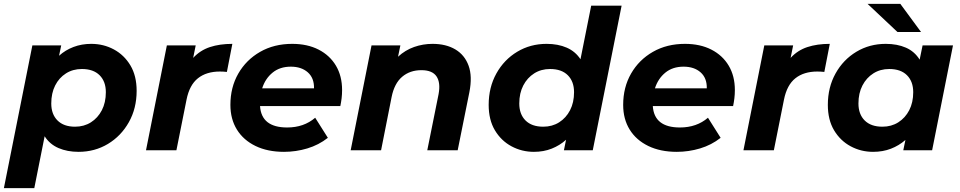

<svg xmlns="http://www.w3.org/2000/svg" viewBox="-40 -771 4927 985"><path d="M363 8Q305 8 260 -11.5Q215 -31 189 -72L136 194H-20L126 -538H274L263 -485Q295 -514 337 -530Q379 -546 428 -546Q491 -546 544 -517.5Q597 -489 629 -435.5Q661 -382 661 -305Q661 -215 621 -144Q581 -73 513.5 -32.5Q446 8 363 8ZM345 -121Q391 -121 426.5 -143.5Q462 -166 482.5 -205.5Q503 -245 503 -298Q503 -353 471 -385Q439 -417 380 -417Q334 -417 298.5 -394.5Q263 -372 243 -332.5Q223 -293 223 -240Q223 -185 255 -153Q287 -121 345 -121Z M709 0 816 -538H964L951 -474Q987 -513 1037 -529.5Q1087 -546 1152 -546L1124 -402Q1114 -403 1105.5 -403.5Q1097 -404 1088 -404Q1019 -404 975.5 -369.5Q932 -335 917 -260L865 0Z M1417 8Q1333 8 1271 -22Q1209 -52 1175.5 -106Q1142 -160 1142 -233Q1142 -323 1182.5 -393.5Q1223 -464 1294.5 -505Q1366 -546 1459 -546Q1537 -546 1594.5 -516.5Q1652 -487 1683.5 -434Q1715 -381 1715 -309Q1715 -287 1712.5 -266.5Q1710 -246 1706 -227H1294Q1301 -117 1433 -117Q1519 -117 1577 -167L1642 -64Q1595 -27 1536.5 -9.5Q1478 8 1417 8ZM1305 -318H1571Q1572 -371 1539 -400Q1506 -429 1452 -429Q1396 -429 1358.5 -398.5Q1321 -368 1305 -318Z M2179 -546Q2248 -546 2296 -517.5Q2344 -489 2364 -434Q2384 -379 2368 -298L2308 0H2152L2210 -288Q2221 -347 2199.5 -379Q2178 -411 2122 -411Q2063 -411 2023 -377Q1983 -343 1969 -273L1915 0H1759L1866 -538H2014L2002 -480Q2039 -514 2084.5 -530Q2130 -546 2179 -546Z M2699 8Q2637 8 2584 -20.5Q2531 -49 2499 -102.5Q2467 -156 2467 -233Q2467 -323 2506.5 -394Q2546 -465 2613.5 -505.5Q2681 -546 2764 -546Q2823 -546 2867.5 -526.5Q2912 -507 2938 -467L2993 -742H3149L3001 0H2853L2864 -54Q2832 -25 2790.5 -8.5Q2749 8 2699 8ZM2747 -121Q2793 -121 2828.5 -143.5Q2864 -166 2884.5 -205.5Q2905 -245 2905 -298Q2905 -353 2873 -385Q2841 -417 2782 -417Q2736 -417 2700.5 -394.5Q2665 -372 2644.5 -332.5Q2624 -293 2624 -240Q2624 -185 2656 -153Q2688 -121 2747 -121Z M3432 8Q3348 8 3286 -22Q3224 -52 3190.5 -106Q3157 -160 3157 -233Q3157 -323 3197.5 -393.5Q3238 -464 3309.5 -505Q3381 -546 3474 -546Q3552 -546 3609.5 -516.5Q3667 -487 3698.5 -434Q3730 -381 3730 -309Q3730 -287 3727.5 -266.5Q3725 -246 3721 -227H3309Q3316 -117 3448 -117Q3534 -117 3592 -167L3657 -64Q3610 -27 3551.5 -9.5Q3493 8 3432 8ZM3320 -318H3586Q3587 -371 3554 -400Q3521 -429 3467 -429Q3411 -429 3373.5 -398.5Q3336 -368 3320 -318Z M3774 0 3881 -538H4029L4016 -474Q4052 -513 4102 -529.5Q4152 -546 4217 -546L4189 -402Q4179 -403 4170.5 -403.5Q4162 -404 4153 -404Q4084 -404 4040.5 -369.5Q3997 -335 3982 -260L3930 0Z M4439 8Q4377 8 4324 -20.5Q4271 -49 4239 -102.5Q4207 -156 4207 -233Q4207 -323 4246.5 -394Q4286 -465 4353.5 -505.5Q4421 -546 4504 -546Q4563 -546 4607.5 -526.5Q4652 -507 4678 -465L4693 -538H4849L4742 0H4594L4605 -53Q4572 -24 4530.5 -8Q4489 8 4439 8ZM4487 -121Q4533 -121 4568.5 -143.5Q4604 -166 4624.5 -205.5Q4645 -245 4645 -298Q4645 -353 4613 -385Q4581 -417 4522 -417Q4476 -417 4440.5 -394.5Q4405 -372 4384.5 -332.5Q4364 -293 4364 -240Q4364 -185 4396 -153Q4428 -121 4487 -121ZM4564 -607 4411 -751H4579L4685 -607Z"/></svg>

Font: Montserrat
Style: Bold Italic
Weight: 700
Italic angle: -11.3°
Designer: Julieta Ulanovsky
Foundry: Julieta Ulanovsky
Version: Version 9.000; ttfautohint (v1.8.4.7-5d5b)